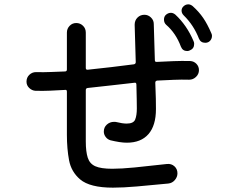

<svg xmlns="http://www.w3.org/2000/svg" viewBox="-20 -843 1040 884"><path d="M953 -690Q956 -684 956 -678Q956 -665 947.5 -655.5Q939 -646 925 -646Q904 -646 896 -665Q872 -727 826 -772Q816 -782 816 -794Q816 -805 824 -813Q834 -823 847 -823Q857 -823 867 -815Q896 -789 915.5 -760.5Q935 -732 953 -690ZM745 -729Q735 -738 735 -753Q735 -765 742 -773Q753 -784 767 -784Q777 -784 787 -776Q840 -727 871 -654Q874 -648 874 -641Q874 -619 854 -611Q848 -608 842 -608Q821 -608 813 -628Q790 -690 745 -729ZM856 -562Q873 -561 884.5 -549Q896 -537 896 -520Q896 -502 882.5 -489Q869 -476 851 -476Q817 -477 779.5 -475.5Q742 -474 704 -472Q695 -471 695 -462Q697 -421 697.5 -388.5Q698 -356 698 -341Q698 -265 663.5 -225.5Q629 -186 564 -186Q548 -186 529 -189Q510 -192 489 -197Q475 -201 466.5 -212.5Q458 -224 458 -237Q458 -257 472 -269.5Q486 -282 505 -282Q507 -282 510 -282Q513 -282 516 -281Q544 -274 563 -274Q595 -274 602.5 -293Q610 -312 610 -343Q610 -357 609.5 -386.5Q609 -416 608 -453Q608 -464 599 -462Q547 -456 493 -450Q439 -444 384 -438Q375 -437 375 -428V-192Q375 -145 384 -117Q393 -89 419 -77.5Q445 -66 497 -66Q538 -66 600 -72Q662 -78 749 -88Q769 -90 783 -77.5Q797 -65 797 -45Q797 -28 785 -14Q773 0 755 2Q673 10 610 15.5Q547 21 500 21Q394 21 349 -17Q308 -52 298 -105Q288 -158 288 -222V-421Q288 -431 279 -429Q245 -427 211 -425.5Q177 -424 143 -425Q127 -426 114.5 -438Q102 -450 102 -467Q102 -486 115 -498.5Q128 -511 146 -511Q181 -510 214 -511.5Q247 -513 279 -514Q288 -514 288 -523V-693Q288 -711 300.5 -724Q313 -737 331 -737Q349 -737 362 -724.5Q375 -712 375 -693V-530Q375 -521 384 -522Q440 -528 492.5 -534Q545 -540 597 -547Q605 -549 605 -557L600 -729Q600 -749 613 -762Q626 -775 645 -775Q662 -775 675 -762.5Q688 -750 688 -733L693 -566Q693 -557 702 -558Q740 -560 778.5 -561.5Q817 -563 856 -562Z"/></svg>

Font: Kiwi Maru Medium
Style: Regular
Weight: 500
Designer: Hiroki-Chan
Version: Version 1.100